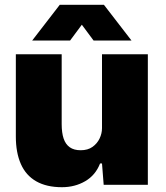

<svg xmlns="http://www.w3.org/2000/svg" viewBox="-20 -770 690 800"><path d="M238 10Q174 10 131 -14.5Q88 -39 67 -86.5Q46 -134 46 -201V-544H237V-253Q237 -217 245 -193Q253 -169 270.5 -156.5Q288 -144 316 -144Q346 -144 365.5 -158Q385 -172 395 -193Q405 -214 405 -236V-544H596V0H412L405 -89H397Q378 -40 335 -15Q292 10 238 10ZM114 -601 229 -750H413L528 -601H370L321 -667L272 -601Z"/></svg>

Font: Mona Sans ExtraLight Black
Style: Regular
Weight: 900
Version: Version 2.000